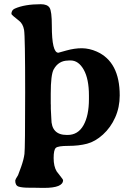

<svg xmlns="http://www.w3.org/2000/svg" viewBox="-20 -708 650 935"><path d="M323.7 -413.6H315.9L312 -413.1Q265.6 -413.1 241.7 -370.6Q227.1 -344.7 227.1 -252V-202.1L227.5 -197.3Q227.5 -187.5 227.5 -177.7L230 -129.4Q230 -50.8 305.2 -50.8H309.1Q359.9 -50.8 386.5 -97.9Q413.1 -145 413.1 -225.6V-242.7Q413.1 -323.7 387.7 -368.7Q362.3 -413.6 323.7 -413.6ZM287.1 169.4Q287.1 207 194.3 207H180.2L166.5 206.5Q152.3 206.1 120.4 206.1Q88.4 206.1 71.3 200.9Q54.2 195.8 54.2 171.4L57.1 163.1L67.9 145Q70.3 140.1 83 104.2Q95.7 68.4 99.1 41.5Q102.5 14.6 102.5 -258.8Q102.5 -532.2 97.2 -562.3Q91.8 -592.3 72.8 -606.9Q35.6 -635.7 35.6 -640.1Q35.6 -658.7 51.8 -666Q100.1 -687.5 178.7 -687.5Q210.4 -687.5 221.4 -670.4Q232.4 -653.3 232.4 -583Q232.4 -451.2 264.2 -451.2Q264.6 -451.2 303.7 -462.2Q342.8 -473.1 378.9 -473.1Q415 -472.7 450.7 -457Q563 -407.2 563 -243.2Q563 -185.5 541 -136.2Q519 -86.9 481.4 -52.7Q443.8 -18.6 403.8 -8.1Q363.8 2.4 313.2 2.4Q262.7 2.4 252 12Q241.2 21.5 241.2 61.8Q241.2 102.1 255.9 126.5Q259.3 131.8 273.2 148.9Q287.1 166 287.1 169.4Z"/></svg>

Font: Averia Serif Libre
Style: Bold
Weight: 700
Version: Version 1.002